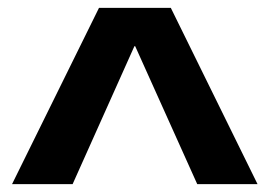

<svg xmlns="http://www.w3.org/2000/svg" viewBox="-20 -750 688 490"><path d="M10.7 -280 232.7 -730H415.9L637.3 -280H483.4L325 -632.1H323L165.3 -280Z"/></svg>

Font: M PLUS 1 Thin
Style: Regular
Weight: 100
Designer: Coji Morishita
Foundry: UNDERFOREST DESIGN
Version: Version 1.001